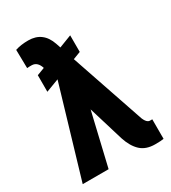

<svg xmlns="http://www.w3.org/2000/svg" viewBox="-186 -851 852 956"><g transform="rotate(-30 240.0 -373.0)"><path d="M130.9 -755.4Q214.8 -755.4 243.7 -670.9L252.4 -645L324.7 -672.9V-577.6L281.2 -561L418 -159.7Q432.6 -107.9 455.1 -106.4H469.7V5.9Q455.1 8.8 420.4 8.8Q368.2 8.8 337.6 -19.5Q307.1 -47.9 290 -100.1L228.5 -302.7L157.2 0H8.3L160.6 -514.6L85.9 -486.3V-581.5L129.9 -598.1Q117.2 -638.7 85 -639.6H71.3L57.6 -638.7L55.7 -744.6Q87.9 -755.4 130.9 -755.4Z"/></g></svg>

Font: Roboto Condensed
Style: Bold
Weight: 700
Designer: Google
Version: Version 2.134; 2016